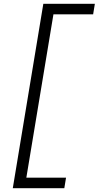

<svg xmlns="http://www.w3.org/2000/svg" viewBox="-20 -843 540 1006"><path d="M47 143 207 -823H477L468 -768H260L118 88H326L317 143Z"/></svg>

Font: Iosevka Term Curly Light
Style: Italic
Weight: 300
Italic angle: -9°
Designer: Belleve Invis
Foundry: Belleve Invis
Version: Version 32.3.0